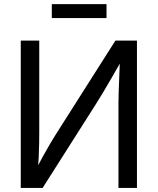

<svg xmlns="http://www.w3.org/2000/svg" viewBox="-20 -928 779 948"><path d="M656.2 0H564.9V-417.5Q564.9 -436.5 565.9 -470Q566.9 -503.4 568.8 -548.8Q570.8 -594.2 572.8 -649.4L587.4 -641.6Q554.7 -584.5 531 -543.2Q507.3 -502 489 -471.7Q470.7 -441.4 455.1 -416.5L190.4 0H82.5V-727.5H173.8V-273.4Q173.8 -253.4 173.3 -221.4Q172.9 -189.5 171.1 -152.3Q169.4 -115.2 166 -78.6L154.8 -84.5Q172.9 -121.1 191.2 -154.5Q209.5 -188 225.6 -215.1Q241.7 -242.2 252.4 -259.3L549.8 -727.5H656.2ZM505.9 -907.7V-838.9H235.8V-907.7Z"/></svg>

Font: Inter 20pt
Style: Regular
Weight: 400
Version: Version 4.001;git-66647c0bb